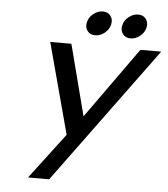

<svg xmlns="http://www.w3.org/2000/svg" viewBox="-60 -969 896 1022"><g transform="rotate(5 388.0 -457.5)"><path d="M565.5 -804Q551 -823 557 -850Q563 -877 586.5 -896Q610 -915 637 -915Q664 -915 678.5 -896Q693 -877 687 -850Q681 -823 657.5 -804Q634 -785 607 -785Q580 -785 565.5 -804ZM376.5 -804Q362 -823 368 -850Q374 -877 397.5 -896Q421 -915 448 -915Q475 -915 489.5 -896Q504 -877 498 -850Q492 -823 468.5 -804Q445 -785 418 -785Q391 -785 376.5 -804ZM241 0H128L313 -244L183 -729H296L394 -350L665 -729H776Z"/></g></svg>

Font: Miedinger
Style: Italic
Weight: 400
Italic angle: -13°
Version: Version 001.000